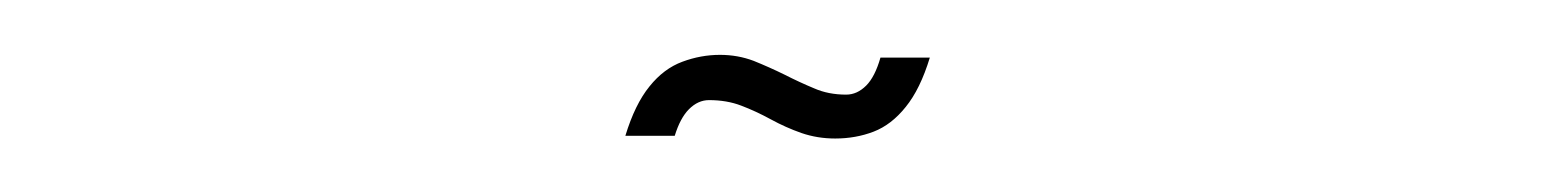

<svg xmlns="http://www.w3.org/2000/svg" viewBox="-20 -266 565 70"><path d="M319 -245Q315.5 -233.5 310.2 -227Q305 -220.5 298.5 -218Q292 -215.5 284.5 -215.5Q278 -215.5 272.2 -217.5Q266.5 -219.5 261 -222.5Q255.5 -225.5 250.2 -227.5Q245 -229.5 238.5 -229.5Q234.5 -229.5 231.2 -226.2Q228 -223 226 -216.5H208Q211.5 -228 216.8 -234.5Q222 -241 228.8 -243.5Q235.5 -246 242.5 -246Q249 -246 254.8 -243.8Q260.5 -241.5 266 -238.8Q271.5 -236 276.8 -233.8Q282 -231.5 288.5 -231.5Q292.5 -231.5 295.8 -234.8Q299 -238 301 -245Z"/></svg>

Font: Newsreader 36pt
Style: Italic
Weight: 400
Italic angle: -17°
Designer: Hugues Gentile
Foundry: Production Type
Version: Version 1.003